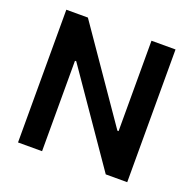

<svg xmlns="http://www.w3.org/2000/svg" viewBox="-128 -858 997 989"><g transform="rotate(20 370.5 -364.0)"><path d="M669.9 -727.5V0H552.2L210 -495.6H203.1V0H71.3V-727.5H189.5L531.7 -231.9H538.1V-727.5Z"/></g></svg>

Font: Inter Semi Bold
Style: Regular
Weight: 600
Designer: Rasmus Andersson
Foundry: rsms
Version: Version 4.000;git-e0f93cc